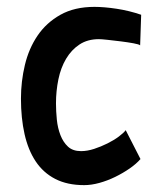

<svg xmlns="http://www.w3.org/2000/svg" viewBox="-20 -529 476 559"><path d="M389 -66Q377 -52 357.5 -38.5Q338 -25 315.5 -14Q293 -3 269.5 3.5Q246 10 225 10Q176 10 141 -8Q106 -26 84 -59Q62 -92 51.5 -138.5Q41 -185 41 -242Q41 -292 52.5 -340Q64 -388 89.5 -425.5Q115 -463 156 -486Q197 -509 255 -509Q283 -509 319.5 -503.5Q356 -498 391 -486L388 -397Q385 -400 368.5 -403Q352 -406 332 -408.5Q312 -411 293.5 -413Q275 -415 268 -415Q235 -415 211.5 -399.5Q188 -384 172.5 -358Q157 -332 150 -298Q143 -264 143 -228Q143 -205 145.5 -180.5Q148 -156 156 -135.5Q164 -115 178 -102Q192 -89 216 -89Q234 -89 254 -95.5Q274 -102 293 -111.5Q312 -121 326 -131.5Q340 -142 346 -150Z"/></svg>

Font: Panefresco 750wt
Style: Regular
Weight: 750
Foundry: Campivisivi & Chank Co
Version: Version 1.000